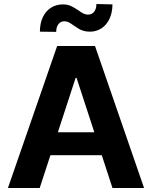

<svg xmlns="http://www.w3.org/2000/svg" viewBox="-20 -936 758 956"><path d="M19.5 0 264.6 -707H453.1L697.3 0H540L486.8 -163.1H231L177.7 0ZM449.7 -277.3 361.3 -547.9H356.4L268.1 -277.3ZM293 -914.1Q315.4 -914.1 331.8 -906.7Q348.1 -899.4 370.1 -884.8Q384.3 -874 395.3 -868.7Q406.2 -863.3 418 -863.3Q438 -863.3 449 -877.7Q460 -892.1 460 -916L540 -914.1Q539.6 -872.1 524.7 -841.3Q509.8 -810.5 484.4 -794.4Q459 -778.3 427.7 -778.3Q409.7 -778.3 395.5 -782.7Q381.3 -787.1 372.1 -792.7Q362.8 -798.3 347.7 -808.6Q333 -819.3 322.8 -824.7Q312.5 -830.1 299.8 -830.1Q282.2 -830.1 271 -815.7Q259.8 -801.3 259.8 -777.3L178.7 -778.3Q178.7 -820.8 193.8 -851.6Q209 -882.3 234.9 -898.2Q260.7 -914.1 293 -914.1Z"/></svg>

Font: Pretendard Std
Style: Bold
Weight: 700
Designer: Base glyphs from Inter by Rasmus Andersson; Hangeul glyphs from Noto Sans CJK(Source Han Sans) by Jang Soo-young and Kan
Foundry: Kil Hyung-jin
Version: Version 1.309